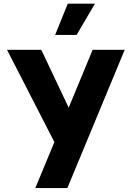

<svg xmlns="http://www.w3.org/2000/svg" viewBox="-20 -752 690 1017"><path d="M336.9 244.1H167L268.1 0.5L17.1 -488.3H198.7L343.8 -181.6L470.7 -488.3H640.6ZM385.7 -566.9H272L338.9 -732.4H482.9Z"/></svg>

Font: Kumbh Sans ExtraBold
Style: Regular
Weight: 800
Version: Version 1.005